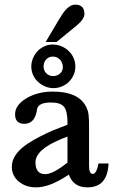

<svg xmlns="http://www.w3.org/2000/svg" viewBox="-20 -808 507 828"><path d="M177 -627 238 -730V-729Q271 -788 304 -788Q344 -788 344 -748Q344 -726 312 -699L224 -627ZM207 -616Q227 -616 245 -608.5Q263 -601 276.5 -588Q290 -575 297.5 -557.5Q305 -540 305 -521Q305 -502 297.5 -485Q290 -468 277.5 -455.5Q265 -443 247.5 -435.5Q230 -428 211 -428Q191 -428 174 -435.5Q157 -443 143.5 -455.5Q130 -468 122.5 -485Q115 -502 115 -521Q115 -540 122.5 -557.5Q130 -575 142.5 -588Q155 -601 172 -608.5Q189 -616 207 -616ZM208 -564Q191 -564 179.5 -552Q168 -540 168 -521Q168 -503 180 -491.5Q192 -480 209 -480Q227 -480 239 -491Q251 -502 251 -518Q251 -538 238.5 -551Q226 -564 208 -564ZM448 -103Q444 0 357 0Q296 0 277 -55Q233 -26 199 -13Q165 0 136 0Q91 0 61 -25Q31 -50 31 -89Q31 -143 100 -189Q147 -219 209 -246L271 -270V-280Q271 -329 256 -347.5Q241 -366 200 -366Q146 -366 140 -338Q140 -335 139 -331.5Q138 -328 138 -326Q127 -274 85 -274Q45 -274 45 -315Q45 -355 95 -385Q144 -413 207 -413Q330 -413 357 -334V-335Q364 -318 364 -270V-94Q364 -58 380 -58Q396 -58 405 -103ZM240 -207H241Q133 -162 133 -108Q133 -57 175 -57Q209 -57 271 -107V-219Z"/></svg>

Font: New Athena Unicode
Style: Bold
Weight: 700
Designer: J. Rusten 1997; rev. by R. Hancock 2001, 2002, rev. by D. Mastronarde 2002-2021
Foundry: Society for Classical Studies (formerly American Philological Association)
Version: Version 5.008